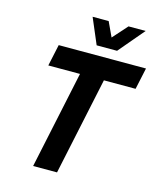

<svg xmlns="http://www.w3.org/2000/svg" viewBox="-132 -1011 918 1105"><g transform="rotate(15 327.0 -459.0)"><path d="M172.2 0 295.6 -581.6H106.8L134.4 -710H654.4L626.8 -581.6H438L314.6 0ZM596.6 -918.2 467.2 -765.4H345.6L280.6 -918.2H376.2L424.8 -814H401.6L494.6 -918.2Z"/></g></svg>

Font: Geist Mono
Style: Italic
Weight: 400
Italic angle: -12°
Monospace: yes
Designer: Basement.studio, Andrés Briganti, Mateo Zaragoza
Foundry: Basement.studio, Vercel, Andrés Briganti, Guido Ferreyra, Mateo Zaragoza
Version: Version 1.500